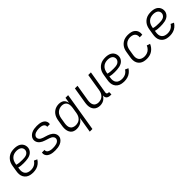

<svg xmlns="http://www.w3.org/2000/svg" viewBox="299 -1883 3433 3433"><g transform="rotate(-45 2016.0 -166.5)"><path d="M258 8Q299 8 340 -3.5Q381 -15 416 -43Q451 -71 473 -108L414 -135Q398 -108 372.5 -88Q347 -68 317.5 -60Q288 -52 259 -52Q226 -52 195.5 -62Q165 -72 145.5 -96Q126 -120 122 -152.5Q118 -185 124 -218L128 -246Q158 -237 188.5 -234Q219 -231 250 -231Q280 -231 310.5 -233Q341 -235 371.5 -241.5Q402 -248 430.5 -263.5Q459 -279 478.5 -306Q498 -333 503 -363Q508 -394 500.5 -423.5Q493 -453 475.5 -476Q458 -499 432 -513Q406 -527 376 -532.5Q346 -538 315 -538Q282 -538 248.5 -531.5Q215 -525 184.5 -507Q154 -489 130.5 -461.5Q107 -434 94.5 -402Q82 -370 77 -337L59 -227Q52 -189 54.5 -151.5Q57 -114 73.5 -82.5Q90 -51 119 -29.5Q148 -8 184 0Q220 8 258 8ZM280 -290Q244 -290 208 -292.5Q172 -295 138 -306L142 -328Q147 -358 160 -387Q173 -416 198 -438.5Q223 -461 253.5 -470Q284 -479 314 -479Q339 -479 362.5 -473.5Q386 -468 405 -455Q424 -442 433 -419.5Q442 -397 438 -373Q434 -349 416.5 -329.5Q399 -310 375 -302Q351 -294 327.5 -292Q304 -290 280 -290Z M815 8Q849 8 882.5 3Q916 -2 949 -16Q982 -30 1007.5 -57.5Q1033 -85 1038 -119Q1042 -143 1036 -165.5Q1030 -188 1017.5 -206.5Q1005 -225 987.5 -239Q970 -253 949 -263Q928 -273 906.5 -280.5Q885 -288 863 -294.5Q841 -301 819 -308Q797 -315 777.5 -326.5Q758 -338 745.5 -358.5Q733 -379 737 -403Q741 -425 759 -441.5Q777 -458 799 -465.5Q821 -473 842.5 -476Q864 -479 886 -479Q908 -479 929.5 -476Q951 -473 970 -464.5Q989 -456 1001.5 -438Q1014 -420 1010 -398Q1010 -396 1009 -394H1076Q1077 -398 1077 -401Q1082 -429 1072 -455Q1062 -481 1041.5 -497.5Q1021 -514 995 -523Q969 -532 941.5 -535Q914 -538 886 -538Q854 -538 821 -533Q788 -528 756.5 -513.5Q725 -499 701 -472Q677 -445 672 -412Q668 -388 674 -365Q680 -342 692.5 -324Q705 -306 722.5 -292Q740 -278 760.5 -268Q781 -258 803 -250.5Q825 -243 847 -236Q869 -229 891 -222Q913 -215 932.5 -203.5Q952 -192 964.5 -172Q977 -152 973 -128Q969 -105 949.5 -88Q930 -71 907 -64Q884 -57 861 -54.5Q838 -52 816 -52Q797 -52 779 -53.5Q761 -55 744 -60Q727 -65 712 -74Q697 -83 688.5 -98.5Q680 -114 683 -132Q683 -134 684 -136H618Q616 -133 616 -129Q611 -100 622.5 -74Q634 -48 655.5 -32Q677 -16 703.5 -7Q730 2 758.5 5Q787 8 815 8Z M1486 205H1553L1674 -530H1607L1589 -422Q1583 -455 1564.5 -483.5Q1546 -512 1514 -525Q1482 -538 1446 -538Q1415 -538 1383.5 -530Q1352 -522 1324 -503Q1296 -484 1276 -457Q1256 -430 1245 -399Q1234 -368 1229 -337L1211 -227Q1205 -194 1204.5 -160Q1204 -126 1213 -94.5Q1222 -63 1242 -38.5Q1262 -14 1293 -3Q1324 8 1358 8Q1391 8 1425.5 -2Q1460 -12 1488 -36Q1516 -60 1535 -91ZM1392 -52Q1361 -52 1333 -63.5Q1305 -75 1290 -100Q1275 -125 1273 -156Q1271 -187 1276 -218L1294 -328Q1299 -357 1311.5 -386Q1324 -415 1348 -437Q1372 -459 1402 -469Q1432 -479 1461 -479Q1493 -479 1520 -465.5Q1547 -452 1560 -425Q1573 -398 1574 -367.5Q1575 -337 1570 -305L1552 -195Q1547 -167 1535 -139.5Q1523 -112 1500 -90.5Q1477 -69 1448.5 -60.5Q1420 -52 1392 -52Z M1950 8Q1981 8 2012.5 -2Q2044 -12 2069 -35Q2094 -58 2110 -86Q2106 -59 2117.5 -35Q2129 -11 2153.5 -1.5Q2178 8 2205 8H2231V-52H2215Q2203 -52 2193 -57Q2183 -62 2179.5 -73Q2176 -84 2178 -95L2250 -530H2183L2128 -195Q2123 -167 2111 -140Q2099 -113 2076.5 -91.5Q2054 -70 2025.5 -61Q1997 -52 1969 -52Q1938 -52 1911.5 -64Q1885 -76 1871.5 -101.5Q1858 -127 1856.5 -157Q1855 -187 1860 -218L1911 -530H1845L1795 -227Q1789 -193 1789 -158.5Q1789 -124 1799 -93Q1809 -62 1831 -38Q1853 -14 1884.5 -3Q1916 8 1950 8Z M2562 8Q2603 8 2644 -3.5Q2685 -15 2720 -43Q2755 -71 2777 -108L2718 -135Q2702 -108 2676.5 -88Q2651 -68 2621.5 -60Q2592 -52 2563 -52Q2530 -52 2499.5 -62Q2469 -72 2449.5 -96Q2430 -120 2426 -152.5Q2422 -185 2428 -218L2432 -246Q2462 -237 2492.5 -234Q2523 -231 2554 -231Q2584 -231 2614.5 -233Q2645 -235 2675.5 -241.5Q2706 -248 2734.5 -263.5Q2763 -279 2782.5 -306Q2802 -333 2807 -363Q2812 -394 2804.5 -423.5Q2797 -453 2779.5 -476Q2762 -499 2736 -513Q2710 -527 2680 -532.5Q2650 -538 2619 -538Q2586 -538 2552.5 -531.5Q2519 -525 2488.5 -507Q2458 -489 2434.5 -461.5Q2411 -434 2398.5 -402Q2386 -370 2381 -337L2363 -227Q2356 -189 2358.5 -151.5Q2361 -114 2377.5 -82.5Q2394 -51 2423 -29.5Q2452 -8 2488 0Q2524 8 2562 8ZM2584 -290Q2548 -290 2512 -292.5Q2476 -295 2442 -306L2446 -328Q2451 -358 2464 -387Q2477 -416 2502 -438.5Q2527 -461 2557.5 -470Q2588 -479 2618 -479Q2643 -479 2666.5 -473.5Q2690 -468 2709 -455Q2728 -442 2737 -419.5Q2746 -397 2742 -373Q2738 -349 2720.5 -329.5Q2703 -310 2679 -302Q2655 -294 2631.5 -292Q2608 -290 2584 -290Z M3132 8Q3166 8 3201 -0.5Q3236 -9 3267.5 -30Q3299 -51 3322 -80Q3345 -109 3359 -143L3297 -164Q3284 -131 3258.5 -103.5Q3233 -76 3199.5 -64Q3166 -52 3132 -52Q3100 -52 3070.5 -62.5Q3041 -73 3023 -97.5Q3005 -122 3001.5 -153.5Q2998 -185 3004 -218L3022 -328Q3027 -357 3039.5 -385.5Q3052 -414 3075.5 -436.5Q3099 -459 3128.5 -469Q3158 -479 3188 -479Q3214 -479 3238.5 -472.5Q3263 -466 3281.5 -450Q3300 -434 3307 -409.5Q3314 -385 3310 -359L3309 -356H3375L3376 -361Q3383 -400 3371 -436.5Q3359 -473 3330.5 -497Q3302 -521 3264.5 -529.5Q3227 -538 3188 -538Q3156 -538 3123 -531Q3090 -524 3060.5 -505.5Q3031 -487 3008.5 -460Q2986 -433 2974 -401.5Q2962 -370 2957 -337L2939 -227Q2932 -190 2934 -153Q2936 -116 2951.5 -84Q2967 -52 2995 -30.5Q3023 -9 3058.5 -0.5Q3094 8 3132 8Z M3714 8Q3755 8 3796 -3.5Q3837 -15 3872 -43Q3907 -71 3929 -108L3870 -135Q3854 -108 3828.5 -88Q3803 -68 3773.5 -60Q3744 -52 3715 -52Q3682 -52 3651.5 -62Q3621 -72 3601.5 -96Q3582 -120 3578 -152.5Q3574 -185 3580 -218L3584 -246Q3614 -237 3644.5 -234Q3675 -231 3706 -231Q3736 -231 3766.5 -233Q3797 -235 3827.5 -241.5Q3858 -248 3886.5 -263.5Q3915 -279 3934.5 -306Q3954 -333 3959 -363Q3964 -394 3956.5 -423.5Q3949 -453 3931.5 -476Q3914 -499 3888 -513Q3862 -527 3832 -532.5Q3802 -538 3771 -538Q3738 -538 3704.5 -531.5Q3671 -525 3640.5 -507Q3610 -489 3586.5 -461.5Q3563 -434 3550.5 -402Q3538 -370 3533 -337L3515 -227Q3508 -189 3510.5 -151.5Q3513 -114 3529.5 -82.5Q3546 -51 3575 -29.5Q3604 -8 3640 0Q3676 8 3714 8ZM3736 -290Q3700 -290 3664 -292.5Q3628 -295 3594 -306L3598 -328Q3603 -358 3616 -387Q3629 -416 3654 -438.5Q3679 -461 3709.5 -470Q3740 -479 3770 -479Q3795 -479 3818.5 -473.5Q3842 -468 3861 -455Q3880 -442 3889 -419.5Q3898 -397 3894 -373Q3890 -349 3872.5 -329.5Q3855 -310 3831 -302Q3807 -294 3783.5 -292Q3760 -290 3736 -290Z"/></g></svg>

Font: Iosevka Sparkle Light
Style: Italic
Weight: 300
Italic angle: -9°
Designer: Belleve Invis
Foundry: Belleve Invis
Version: Version 4.5.0; ttfautohint (v1.8.3)